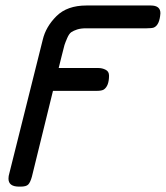

<svg xmlns="http://www.w3.org/2000/svg" viewBox="-20 -464 610 706"><path d="M11.2 192.9Q11.2 183.1 14.2 173.8L137.2 -317.9Q148.4 -365.7 187.7 -404.8Q227.1 -443.8 297.9 -443.8H534.2Q570.3 -443.8 569.8 -415Q566.9 -372.1 545.9 -362.8Q538.1 -359.9 519 -359.9H295.9Q276.9 -359.9 263.4 -355.5Q250 -351.1 241.9 -345.5Q233.9 -339.8 227.1 -324Q220.2 -308.1 217 -298.1Q213.9 -288.1 207 -259Q200.2 -230 195.8 -213.9H341.8Q356 -213.9 368.4 -207.5Q380.9 -201.2 380.9 -186Q380.9 -147.9 361.8 -134.8Q354 -129.9 335.9 -129.9H174.8L97.2 186Q91.3 207 83.7 214.6Q76.2 222.2 56.2 222.2H48.8Q11.2 221.7 11.2 192.9Z"/></svg>

Font: CMU Typewriter Text
Style: BoldItalic
Weight: 700
Italic angle: -14.04°
Version: Version 0.7.0